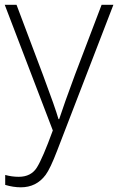

<svg xmlns="http://www.w3.org/2000/svg" viewBox="-20 -551 499 811"><path d="M2 230V188Q30.3 195.8 59.1 195.8Q111.3 195.8 136 156.2Q160.6 116.7 203.1 0L0 -530.8H49.8L162.1 -232.9Q213.4 -95.7 227.1 -47.9H230Q250.5 -110.8 296.9 -235.8L409.2 -530.8H459L221.2 85.9Q192.4 161.1 172.9 187.5Q153.3 213.9 127 227.1Q100.6 240.2 68.4 240.2Q36.1 240.2 2 230Z"/></svg>

Font: OpenSans-Light
Style: Regular
Weight: 300
Foundry: Ascender Corporation
Version: Version 1.10